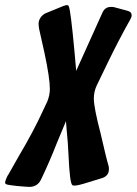

<svg xmlns="http://www.w3.org/2000/svg" viewBox="-81 -729 535 751"><path d="M34 2Q30 2 16 1Q2 0 -14 -1.5Q-30 -3 -42.5 -5Q-55 -7 -58 -9Q-61 -11 -61 -15Q-61 -21 -55 -34Q-52 -41 -51 -42.5Q-50 -44 -49 -45L-7 -119Q50 -215 87 -296L104 -332Q114 -357 114 -381Q114 -424 93 -522L72 -616Q70 -628 70 -636Q70 -649 77.5 -660Q85 -671 97 -677L168 -706Q169 -706 170.5 -706.5Q172 -707 174 -708Q176 -709 179 -709Q187 -709 188 -704Q195 -692 210 -531L217 -452L319 -678Q329 -702 353 -702Q361 -702 365 -701L417 -687Q434 -683 434 -669Q434 -662 428 -652Q381 -568 340 -483L297 -394Q286 -370 286 -344Q286 -308 313 -205Q335 -108 344 -79Q345 -75 345 -67Q345 -42 320 -33Q299 -27 261.5 -15Q224 -3 210 -3Q204 -3 202 -5Q192 -11 187 -122Q185 -170 180 -218L177 -255L140 -166Q113 -97 81 -30Q67 2 34 2Z"/></svg>

Font: Bangerz
Style: Regular
Weight: 400
Designer: vernon adams
Foundry: Vernon Adams
Version: Version 2.10;February 7, 2025;FontCreator 13.0.0.2683 64-bit